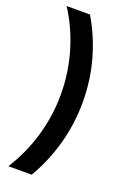

<svg xmlns="http://www.w3.org/2000/svg" viewBox="-172 -765 696 1034"><g transform="rotate(20 176.0 -248.0)"><path d="M154.3 -248Q153.8 -375 118.9 -491.9Q84 -608.9 20.5 -707H154.3Q215.3 -604 247.3 -488.5Q279.3 -373 279.3 -251Q279.3 -126.5 247.3 -9.8Q215.3 106.9 154.3 210.9H20.5Q84 112.3 118.9 -4.9Q153.8 -122.1 154.3 -248Z"/></g></svg>

Font: Wanted Sans SemiBold
Style: Regular
Weight: 600
Designer: Original Design by Kil Hyung-jin and Kang Hanbin, Wanted Lab, Inc; Hangeul from Source Han Sans by Jang Soo-young and Ka
Foundry: Wanted Lab, Inc.
Version: Version 1.003